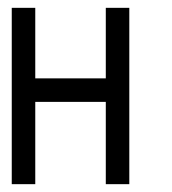

<svg xmlns="http://www.w3.org/2000/svg" viewBox="-20 -470 440 490"><path d="M10 -450H70V-270H250V-450H310V0H250V-210H70V0H10Z"/></svg>

Font: SOV_Station
Style: Bold
Weight: 700
Version: Version 1.00